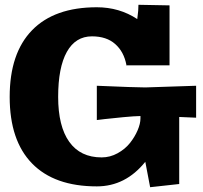

<svg xmlns="http://www.w3.org/2000/svg" viewBox="-20 -760 840 793"><path d="M680.2 -737.8V-490.2H502H501L502 -492.2Q491.7 -546.4 455.8 -578.1Q419.9 -609.9 359.9 -609.9Q292 -609.9 256.1 -545.7Q220.2 -481.4 220.2 -359.9Q220.2 -238.3 266.1 -174.1Q312 -109.9 399.9 -109.9Q434.6 -109.9 465.6 -127Q496.6 -144 516.6 -169.2Q536.6 -194.3 548.3 -221.7Q560.1 -249 560.1 -271V-280.8Q534.7 -280.3 489.7 -276.1Q444.8 -272 412.1 -268.1L379.9 -264.2V-405.8Q540 -398.9 580.1 -398.9L790 -405.8V-273.9L720.2 -276.9V0L600.1 13.2L580.1 -91.8Q498.5 9.8 379.9 9.8Q204.6 9.8 112.3 -85Q20 -179.7 20 -359.9Q20 -540 112.3 -635Q204.6 -730 379.9 -730Q473.1 -730 546.9 -681.2Q550.8 -711.4 550.8 -715.8L551.8 -740.2Z"/></svg>

Font: Zantroke
Style: Regular
Weight: 500
Foundry: gluk
Version: Version 0.36